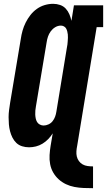

<svg xmlns="http://www.w3.org/2000/svg" viewBox="-20 -763 560 1005"><path d="M466 222Q442 222 417.5 221Q393 220 369.5 215.5Q346 211 325 201Q304 191 287 175.5Q270 160 258.5 140Q247 120 242.5 96.5Q238 73 239.5 48.5Q241 24 245 0L256 -65Q246 -49 232.5 -35Q219 -21 202.5 -11Q186 -1 168 3.5Q150 8 132 8Q113 8 95.5 2.5Q78 -3 65.5 -15Q53 -27 45 -43Q37 -59 32.5 -76.5Q28 -94 26.5 -112.5Q25 -131 25 -149.5Q25 -168 27.5 -187Q30 -206 33 -225L89 -560Q92 -581 98 -602.5Q104 -624 114.5 -645Q125 -666 139.5 -684.5Q154 -703 173 -716.5Q192 -730 214 -736.5Q236 -743 258 -743Q277 -743 294.5 -737Q312 -731 324 -718Q336 -705 343 -688.5Q350 -672 354 -654L367 -735H520V-621H486L384 0Q381 14 380 28.5Q379 43 382 56Q385 69 393 80Q401 91 412.5 97.5Q424 104 438 106Q452 108 467 108V222ZM208 -106Q221 -106 234 -112Q247 -118 255.5 -129Q264 -140 268.5 -152.5Q273 -165 275 -178L330 -513Q332 -522 333 -530.5Q334 -539 334.5 -548Q335 -557 335.5 -565.5Q336 -574 335 -582.5Q334 -591 332 -599Q330 -607 326 -614Q322 -621 314.5 -625Q307 -629 299 -629Q283 -629 269 -620.5Q255 -612 245.5 -599Q236 -586 231 -571Q226 -556 224 -541L168 -206Q166 -195 165 -184.5Q164 -174 164.5 -163.5Q165 -153 167 -143Q169 -133 174 -124.5Q179 -116 188.5 -111Q198 -106 208 -106Z"/></svg>

Font: Iosevka Slab Heavy Oblique
Style: Regular
Weight: 900
Italic angle: -9°
Monospace: yes
Designer: Belleve Invis
Foundry: Belleve Invis
Version: Version 11.1.1; ttfautohint (v1.8.3)